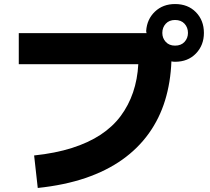

<svg xmlns="http://www.w3.org/2000/svg" viewBox="-20 -870 1040 951"><path d="M167 61 149 -100Q254 -111 336 -137Q418 -163 478 -202.5Q538 -242 577.5 -295Q617 -348 639 -412.5Q661 -477 665 -552H73V-706H706Q705 -709 704.5 -712Q704 -715 704 -717Q708 -775 747.5 -812.5Q787 -850 847 -850Q911 -850 950.5 -809.5Q990 -769 990 -707Q990 -646 950.5 -605Q911 -564 847 -564Q842 -564 838 -564.5Q834 -565 829 -566Q825 -462 797.5 -372.5Q770 -283 717 -209Q664 -135 586 -79.5Q508 -24 404 11.5Q300 47 167 61ZM847 -644Q877 -644 894 -662.5Q911 -681 911 -707Q911 -734 894 -752.5Q877 -771 847 -771Q818 -771 801 -752.5Q784 -734 784 -707Q784 -681 801 -662.5Q818 -644 847 -644Z"/></svg>

Font: Murecho Thin ExtraBold
Style: Regular
Weight: 800
Version: Version 1.010